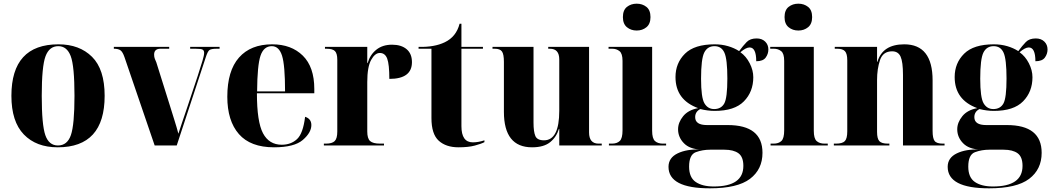

<svg xmlns="http://www.w3.org/2000/svg" viewBox="-20 -791 5716 1044"><path d="M294 10Q549 10 549 -270Q549 -414 480.5 -482Q412 -550 298 -550Q42 -550 42 -270Q42 -130 109.5 -60Q177 10 294 10ZM295 0Q246 0 226.5 -56Q207 -112 207 -270Q207 -430 227.5 -485Q248 -540 297 -540Q344 -540 364.5 -486Q385 -432 385 -270Q385 -113 365.5 -56.5Q346 0 295 0Z M821 0H941L1098 -477Q1109 -512 1119 -519Q1129 -526 1159 -526H1174V-536H1014V-526H1043Q1074 -526 1082 -521Q1090 -516 1090 -504Q1090 -490 1081 -460.5Q1072 -431 1055 -378L999 -210Q982 -160 969.5 -123Q957 -86 950 -64Q941 -98 928.5 -137.5Q916 -177 905 -213L830 -452Q826 -461 822 -471Q818 -481 818 -494Q818 -526 853 -526H900V-536H599V-526Q623 -526 635 -517.5Q647 -509 657 -480Z M1470 10Q1580 10 1626.5 -30Q1673 -70 1673 -111Q1673 -145 1639 -156Q1628 -65 1595 -34.5Q1562 -4 1512 -4Q1443 -4 1410 -66.5Q1377 -129 1377 -284H1689V-307Q1689 -427 1626.5 -488.5Q1564 -550 1460 -550Q1343 -550 1279.5 -478Q1216 -406 1216 -265Q1216 -134 1279 -62Q1342 10 1470 10ZM1378 -294Q1379 -436 1396.5 -488Q1414 -540 1458 -540Q1497 -540 1513.5 -488.5Q1530 -437 1530 -294Z M1741 0H2068V-10H2047Q2008 -10 1992.5 -24Q1977 -38 1977 -76V-345Q1977 -427 1998 -465Q2019 -503 2045 -503Q2074 -503 2085.5 -472Q2097 -441 2097 -362Q2220 -362 2220 -453Q2220 -499 2191 -523.5Q2162 -548 2112 -548Q2060 -548 2026 -520.5Q1992 -493 1979 -448H1977V-536H1747V-526H1756Q1789 -526 1801.5 -513Q1814 -500 1814 -466V-76Q1814 -38 1800 -24Q1786 -10 1752 -10H1741Z M2473 10Q2527 10 2562 0.5Q2597 -9 2614 -18V-28Q2581 -17 2551 -17Q2489 -17 2489 -105V-526H2606V-536H2489V-662H2479Q2461 -591 2398 -561Q2342 -534 2256 -536V-526H2326V-149Q2326 -62 2365.5 -26Q2405 10 2473 10Z M2873 10Q2937 10 2971.5 -18Q3006 -46 3019 -90H3021V0H3252V-10H3235Q3183 -10 3183 -71V-536H2961V-526H2970Q3021 -526 3021 -468V-189Q3021 -28 2938 -28Q2901 -28 2891 -51.5Q2881 -75 2881 -124V-536H2658V-526H2670Q2699 -526 2709.5 -511Q2720 -496 2720 -455V-183Q2720 10 2873 10Z M3442 -625Q3473 -625 3495 -643Q3517 -661 3517 -698Q3517 -736 3495 -753.5Q3473 -771 3442 -771Q3411 -771 3389 -753.5Q3367 -736 3367 -698Q3367 -661 3389 -643Q3411 -625 3442 -625ZM3291 0H3602V-10H3585Q3557 -10 3541.5 -24Q3526 -38 3526 -80V-536H3289V-526H3309Q3332 -526 3348.5 -513Q3365 -500 3365 -460V-82Q3365 -39 3350 -24.5Q3335 -10 3307 -10H3291Z M3840 233Q3990 233 4058 181.5Q4126 130 4126 40Q4126 -111 3937 -111H3824Q3760 -111 3760 -154Q3760 -184 3788 -198Q3828 -188 3866 -188Q3974 -188 4025 -240Q4076 -292 4076 -371Q4076 -409 4056.5 -447Q4037 -485 4006 -507Q4036 -533 4056 -533Q4092 -533 4092 -458Q4129 -458 4143.5 -478Q4158 -498 4158 -522Q4158 -548 4140.5 -565Q4123 -582 4094 -582Q4059 -582 4040 -562.5Q4021 -543 3999 -513Q3973 -530 3939 -540Q3905 -550 3866 -550Q3756 -550 3704.5 -499Q3653 -448 3653 -372Q3653 -248 3776 -203Q3722 -193 3694.5 -159Q3667 -125 3667 -88Q3667 -45 3698.5 -12.5Q3730 20 3790 22Q3714 19 3664.5 43Q3615 67 3615 116Q3615 233 3840 233ZM3863 -198Q3829 -198 3810.5 -229Q3792 -260 3792 -363Q3792 -471 3809.5 -505.5Q3827 -540 3865 -540Q3903 -540 3919 -504.5Q3935 -469 3935 -364Q3935 -258 3918 -228Q3901 -198 3863 -198ZM3861 223Q3799 223 3763 198.5Q3727 174 3727 115Q3727 50 3763.5 36.5Q3800 23 3841 23H3919Q3969 23 3995.5 42.5Q4022 62 4022 111Q4022 223 3861 223Z M4321 -625Q4352 -625 4374 -643Q4396 -661 4396 -698Q4396 -736 4374 -753.5Q4352 -771 4321 -771Q4290 -771 4268 -753.5Q4246 -736 4246 -698Q4246 -661 4268 -643Q4290 -625 4321 -625ZM4170 0H4481V-10H4464Q4436 -10 4420.5 -24Q4405 -38 4405 -80V-536H4168V-526H4188Q4211 -526 4227.5 -513Q4244 -500 4244 -460V-82Q4244 -39 4229 -24.5Q4214 -10 4186 -10H4170Z M4514 0H4816V-10H4808Q4774 -10 4761.5 -23.5Q4749 -37 4749 -74V-356Q4749 -416 4765 -464Q4781 -512 4831 -512Q4864 -512 4877 -483Q4890 -454 4890 -383V0H5116V-10H5107Q5073 -10 5062 -24.5Q5051 -39 5051 -79V-354Q5051 -550 4897 -550Q4779 -550 4751 -455H4749V-536H4519V-526H4533Q4562 -526 4574.5 -512.5Q4587 -499 4587 -463V-77Q4587 -38 4574 -24Q4561 -10 4525 -10H4514Z M5358 233Q5508 233 5576 181.5Q5644 130 5644 40Q5644 -111 5455 -111H5342Q5278 -111 5278 -154Q5278 -184 5306 -198Q5346 -188 5384 -188Q5492 -188 5543 -240Q5594 -292 5594 -371Q5594 -409 5574.5 -447Q5555 -485 5524 -507Q5554 -533 5574 -533Q5610 -533 5610 -458Q5647 -458 5661.5 -478Q5676 -498 5676 -522Q5676 -548 5658.5 -565Q5641 -582 5612 -582Q5577 -582 5558 -562.5Q5539 -543 5517 -513Q5491 -530 5457 -540Q5423 -550 5384 -550Q5274 -550 5222.5 -499Q5171 -448 5171 -372Q5171 -248 5294 -203Q5240 -193 5212.5 -159Q5185 -125 5185 -88Q5185 -45 5216.5 -12.5Q5248 20 5308 22Q5232 19 5182.5 43Q5133 67 5133 116Q5133 233 5358 233ZM5381 -198Q5347 -198 5328.5 -229Q5310 -260 5310 -363Q5310 -471 5327.5 -505.5Q5345 -540 5383 -540Q5421 -540 5437 -504.5Q5453 -469 5453 -364Q5453 -258 5436 -228Q5419 -198 5381 -198ZM5379 223Q5317 223 5281 198.5Q5245 174 5245 115Q5245 50 5281.5 36.5Q5318 23 5359 23H5437Q5487 23 5513.5 42.5Q5540 62 5540 111Q5540 223 5379 223Z"/></svg>

Font: Noto Serif Display SemiCondensed Extra
Style: Regular
Weight: 800
Width: 4
Designer: Monotype Design Team
Foundry: Monotype Imaging Inc.
Version: Version 1.900